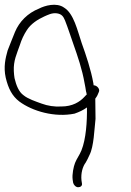

<svg xmlns="http://www.w3.org/2000/svg" viewBox="-93 -750 551 806"><path d="M-69 -424C-58 -378 -42 -347 -12 -324C43 -283 137 -256 220 -273C240 -280 257 -288 272 -299C273 -240 268 -166 249 -119C241 -99 229 -84 222 -66C216 -51 209 -18 212 4L214 17C216 26 225 36 235 36C245 36 253 30 251 20L249 7C246 -23 254 -51 267 -68C272 -77 278 -88 283 -100C301 -135 303 -207 308 -251C308 -275 307 -308 307 -336C315 -346 318 -354 322 -364C328 -376 314 -392 300 -392L299 -400C289 -457 268 -519 250 -569C232 -622 217 -693 176 -718C144 -741 94 -726 71 -714C23 -695 -12 -659 -30 -616C-39 -593 -52 -562 -61 -538C-70 -506 -79 -469 -69 -424ZM-32 -422C-34 -431 -34 -441 -35 -452C-37 -496 -22 -525 -10 -560C-2 -585 7 -604 20 -624C36 -649 64 -668 93 -681C107 -687 125 -697 146 -694C166 -691 173 -681 180 -664C193 -631 202 -602 215 -565C233 -514 252 -459 262 -401C265 -389 266 -378 268 -367C269 -362 271 -358 271 -353C268 -350 264 -347 262 -344C242 -322 211 -303 165 -303C136 -301 106 -306 82 -315C57 -324 24 -335 6 -350C-14 -364 -25 -392 -32 -422Z"/></svg>

Font: Stray Cat
Style: OpObl
Weight: 400
Version: Version 1.0